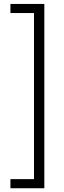

<svg xmlns="http://www.w3.org/2000/svg" viewBox="-20 -832 334 998"><path d="M34.2 146.5V99.1H156.7V-764.2H34.2V-811.5H210.4V146.5Z"/></svg>

Font: Reddit Sans Light
Style: Regular
Weight: 300
Designer: Stephen Hutchings
Foundry: Reddit
Version: Version 1.013